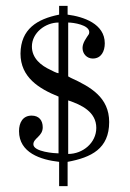

<svg xmlns="http://www.w3.org/2000/svg" viewBox="-20 -557 445 656"><path d="M182 -4V79H211V-4C292 -19 353 -49 353 -140C353 -224 290 -260 222 -291C220 -292 213 -296 213 -296V-480C231 -480 285 -472 285 -447C285 -446 284 -442 284 -441C275 -427 262 -411 262 -393C262 -373 277 -357 297 -357C326 -357 338 -382 338 -409C338 -476 265 -500 211 -507V-537H182V-507C107 -492 51 -458 50 -374C50 -293 113 -254 180 -227V-33C168 -33 94 -38 94 -64C94 -85 126 -91 126 -122C126 -146 113 -162 88 -162C58 -162 45 -138 45 -109C45 -35 119 -11 182 -4ZM213 -214C258 -199 309 -175 309 -120C309 -69 263 -31 213 -31ZM89 -398C89 -445 135 -480 180 -480V-307C173 -307 157 -316 153 -318C120 -333 89 -358 89 -398Z"/></svg>

Font: MusAnalysis
Style: Regular
Weight: 400
Version: Version 2.0